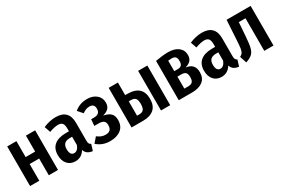

<svg xmlns="http://www.w3.org/2000/svg" viewBox="59 -1374 3248 2220"><g transform="rotate(-30 1682.5 -264.0)"><path d="M307 0V-223H180V0H57V-529H180V-316H307V-529H430V0Z M913 -69 888 13Q847 8 822.5 -9Q798 -26 786 -61Q740 15 657 15Q591 15 552 -29.5Q513 -74 513 -148Q513 -234 566.5 -279Q620 -324 722 -324H763V-361Q763 -411 745.5 -431.5Q728 -452 689 -452Q642 -452 572 -426L544 -506Q584 -524 627 -533.5Q670 -543 709 -543Q883 -543 883 -367V-128Q883 -102 890 -89.5Q897 -77 913 -69ZM763 -140V-251H734Q683 -251 659.5 -228Q636 -205 636 -157Q636 -116 650 -95Q664 -74 690 -74Q738 -74 763 -140Z M1299 -398Q1299 -353 1274.5 -325.5Q1250 -298 1196 -283Q1260 -272 1290.5 -241.5Q1321 -211 1321 -154Q1321 -72 1266.5 -29Q1212 14 1122 14Q1017 14 946 -51L1004 -118Q1035 -95 1059 -86Q1083 -77 1114 -77Q1193 -77 1193 -158Q1193 -199 1171.5 -215Q1150 -231 1103 -231H1048L1055 -316H1093Q1134 -316 1154 -334Q1174 -352 1174 -389Q1174 -454 1110 -454Q1084 -454 1062.5 -445.5Q1041 -437 1015 -419L959 -483Q995 -513 1037 -528Q1079 -543 1131 -543Q1203 -543 1251 -503.5Q1299 -464 1299 -398Z M1763 -181Q1763 -89 1711.5 -44.5Q1660 0 1568 0H1412V-529H1535V-361H1559Q1665 -361 1714 -315Q1763 -269 1763 -181ZM1805 -529H1928V0H1805ZM1641 -182Q1641 -234 1624 -256Q1607 -278 1562 -278H1535V-86H1564Q1604 -86 1622.5 -107.5Q1641 -129 1641 -182Z M2416 -159Q2416 -80 2363.5 -40Q2311 0 2219 0H2042V-525Q2143 -543 2211 -543Q2297 -543 2346.5 -504.5Q2396 -466 2396 -400Q2396 -357 2373 -329.5Q2350 -302 2298 -288Q2416 -275 2416 -159ZM2165 -457V-317H2214Q2244 -317 2260.5 -333Q2277 -349 2277 -389Q2277 -429 2261 -444.5Q2245 -460 2210 -460Q2188 -460 2165 -457ZM2291 -165Q2291 -211 2273 -227.5Q2255 -244 2219 -244H2165V-84H2219Q2254 -84 2272.5 -101.5Q2291 -119 2291 -165Z M2865 -69 2840 13Q2799 8 2774.5 -9Q2750 -26 2738 -61Q2692 15 2609 15Q2543 15 2504 -29.5Q2465 -74 2465 -148Q2465 -234 2518.5 -279Q2572 -324 2674 -324H2715V-361Q2715 -411 2697.5 -431.5Q2680 -452 2641 -452Q2594 -452 2524 -426L2496 -506Q2536 -524 2579 -533.5Q2622 -543 2661 -543Q2835 -543 2835 -367V-128Q2835 -102 2842 -89.5Q2849 -77 2865 -69ZM2715 -140V-251H2686Q2635 -251 2611.5 -228Q2588 -205 2588 -157Q2588 -116 2602 -95Q2616 -74 2642 -74Q2690 -74 2715 -140Z M3307 -529V0H3184V-435H3095L3082 -257Q3075 -156 3062.5 -107Q3050 -58 3022.5 -33Q2995 -8 2937 12L2907 -79Q2932 -91 2943.5 -108Q2955 -125 2960.5 -159.5Q2966 -194 2970 -265L2986 -529Z"/></g></svg>

Font: Fira Sans Extra Condensed Medium
Style: Regular
Weight: 500
Width: 1
Designer: Carrois Corporate & Edenspiekermann AG
Foundry: Carrois Corporate GbR & Edenspiekermann AG
Version: Version 4.203